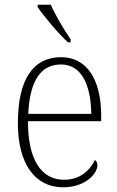

<svg xmlns="http://www.w3.org/2000/svg" viewBox="-20 -786 499 816"><path d="M269 -606H280V-619C254 -657 215 -721 196 -766H140V-756C163 -721 229 -642 269 -606ZM248 10C344 10 394 -49 394 -84C394 -96 389 -102 383 -106C362 -61 320 -22 252 -22C158 -22 98 -104 99 -271H410V-294C410 -451 347 -543 240 -543C122 -543 56 -451 56 -262C56 -88 130 10 248 10ZM368 -302H100C106 -431 146 -512 239 -512C326 -512 366 -427 368 -302Z"/></svg>

Font: Noto Serif Ethiopic SemiCondensed ExtraLight
Style: Regular
Weight: 200
Width: 4
Designer: Monotype Design Team
Foundry: Monotype Imaging Inc.
Version: Version 2.102